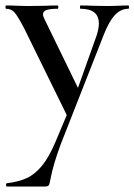

<svg xmlns="http://www.w3.org/2000/svg" viewBox="-31 -406 491 701"><path d="M224 -13 222 33 57 -303Q34 -347 22 -360.5Q10 -374 -9 -374Q-11 -374 -11 -380Q-11 -386 -9 -386Q17 -386 31 -385L70 -384L138 -385Q153 -386 179 -386Q182 -386 182 -380Q182 -374 179 -374Q152 -374 139 -369.5Q126 -365 126 -354Q126 -346 132 -335L262 -68L229 -16L322 -277Q330 -303 330 -320Q330 -374 263 -374Q261 -374 261 -380Q261 -386 263 -386Q290 -386 304 -385L364 -384L403 -385Q414 -386 438 -386Q440 -386 440 -380Q440 -374 438 -374Q409 -374 387.5 -350Q366 -326 347 -277L191 120Q163 195 153 249Q150 266 147 270.5Q144 275 133 275H-6Q-9 275 -9 269Q-9 263 -6 263Q36 258 66 244.5Q96 231 122 199.5Q148 168 172 111Z"/></svg>

Font: Cormorant Garamond SemiBold
Style: Regular
Weight: 600
Designer: Christian Thalmann (Catharsis Fonts)
Foundry: Catharsis Fonts
Version: Version 4.000